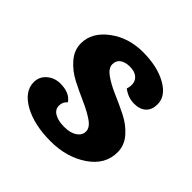

<svg xmlns="http://www.w3.org/2000/svg" viewBox="-144 -668 814 814"><g transform="rotate(45 263.0 -261.5)"><path d="M473 -421Q473 -388 454 -370Q435 -352 400 -352Q365 -352 333 -376Q346 -417 321 -438Q305 -451 277.5 -451Q250 -451 233.5 -439.5Q217 -428 217 -405Q217 -382 246 -361.5Q275 -341 316 -323.5Q357 -306 398 -285.5Q439 -265 468 -232Q497 -199 497 -157Q497 -83 428 -36Q359 11 262.5 11Q166 11 101 -24Q35 -61 35 -116Q35 -149 60 -170.5Q85 -192 120 -192Q175 -192 198 -158Q181 -144 181 -121Q181 -98 203 -85.5Q225 -73 261 -73Q297 -73 318.5 -87.5Q340 -102 340 -125Q340 -148 311 -168Q282 -188 241 -206Q200 -224 159 -245Q118 -266 89 -299.5Q60 -333 60 -374Q60 -439 123 -486.5Q186 -534 272.5 -534Q359 -534 416 -502Q473 -470 473 -421Z"/></g></svg>

Font: Laila
Style: Bold
Weight: 700
Designer: Hitesh Malaviya
Foundry: Indian Type Foundry
Version: Version 1.302;PS 1.0;hotconv 1.0.78;makeotf.lib2.5.61930; tt